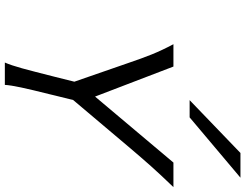

<svg xmlns="http://www.w3.org/2000/svg" viewBox="-130 -883 1013 793"><g transform="rotate(90 376.5 -486.5)"><path d="M254.9 -696.3 378.9 -372.6 651.4 -696.3H752.9Q700.2 -641.6 666.3 -603.5Q632.3 -565.4 584 -508.3L393.1 -282.2L374.5 -207Q372.6 -200.2 369.6 -186.5Q350.6 -110.8 341.3 -67.4Q332 -23.9 330.6 0H238.3Q249.5 -25.4 262 -70.6Q274.4 -115.7 297.4 -207L317.4 -287.1L240.7 -508.3Q221.2 -565.9 204.6 -607.2Q188 -648.4 162.6 -696.3ZM713.9 -973.1 464.8 -763.2H393.6L611.8 -973.1Z"/></g></svg>

Font: Lesson One Light
Style: Italic
Weight: 300
Italic angle: -14°
Designer: But Ko, Victor Gaultney, Annie Olsen, Julie Remington, Don Collingsworth, Eric Hays, Becca Hirsbrunner
Version: Version 1.100